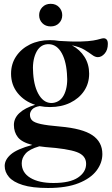

<svg xmlns="http://www.w3.org/2000/svg" viewBox="-20 -728 571 981"><path d="M235.5 -181Q208 -181 183 -186Q155.5 -181.5 144.2 -168.8Q133 -156 133 -142Q133 -124 144.2 -112.8Q155.5 -101.5 188.5 -94.2Q221.5 -87 286 -81.5Q401.5 -71.5 452.2 -37Q503 -2.5 503 59Q503 104.5 473 144Q443 183.5 381.5 208Q320 232.5 225.5 232.5Q144.5 232.5 96 217.2Q47.5 202 25.8 176.5Q4 151 4 120Q4 88 35.5 60.8Q67 33.5 145 12.5Q91.5 -1 71.2 -27Q51 -53 51 -89.5Q51 -124.5 79.5 -150.8Q108 -177 159.5 -192.5Q104 -210.5 70.2 -252.5Q36.5 -294.5 36.5 -351.5Q36.5 -401.5 62.5 -440.2Q88.5 -479 133.2 -501Q178 -523 234.5 -523Q259 -523 282 -519Q349.5 -514.5 391.2 -515.8Q433 -517 456 -521Q479 -525 490.8 -528.8Q502.5 -532.5 510 -532.5Q519 -532.5 525 -525.8Q531 -519 531 -503.5Q531 -473 515 -454.5Q499 -436 480 -436Q466 -436 450.8 -447.5Q435.5 -459 411.8 -473.5Q388 -488 347.5 -496.5Q388.5 -474.5 412 -437Q435.5 -399.5 435.5 -351.5Q435.5 -302 409.8 -263.5Q384 -225 338.8 -203Q293.5 -181 235.5 -181ZM249.5 -202Q291 -207 309.5 -248.8Q328 -290.5 322 -353Q316.5 -425.5 290 -465.5Q263.5 -505.5 220.5 -502Q182 -498.5 163 -456.2Q144 -414 149.5 -352Q154.5 -281 181.2 -239.8Q208 -198.5 249.5 -202ZM91 106Q91 154 134.8 180.5Q178.5 207 253 207Q337.5 207 378.8 179Q420 151 420 109Q420 66.5 372.5 49Q325 31.5 213 23.5Q196 22 181 19.5Q130.5 34 110.8 56.5Q91 79 91 106ZM239 -593Q212.5 -593 196.2 -609.8Q180 -626.5 180 -650.5Q180 -674 196.2 -691.2Q212.5 -708.5 239 -708.5Q265.5 -708.5 281.8 -691.2Q298 -674 298 -650.5Q298 -626.5 281.8 -609.8Q265.5 -593 239 -593Z"/></svg>

Font: Newsreader 72pt Medium
Style: Regular
Weight: 500
Designer: Hugues Gentile
Foundry: Production Type
Version: Version 1.003; ttfautohint (v1.8.3)